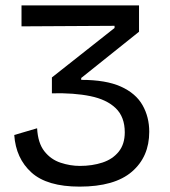

<svg xmlns="http://www.w3.org/2000/svg" viewBox="-20 -680 631 714"><path d="M276 14Q155 14 97 -38.5Q39 -91 33 -178L118 -203Q121 -148 145 -117.5Q169 -87 205 -75Q241 -63 277 -63Q323 -63 361 -75.5Q399 -88 421.5 -116Q444 -144 444 -188Q444 -245 410.5 -277.5Q377 -310 316 -322.5Q255 -335 173 -333V-392L406 -576V-584L60 -582V-660H497V-562L282 -390V-383Q374 -383 429.5 -358Q485 -333 510 -289Q535 -245 535 -190Q535 -97 470.5 -41.5Q406 14 276 14Z"/></svg>

Font: Bricolage Grotesque 12pt
Style: Regular
Weight: 400
Designer: Mathieu Triay
Foundry: Atelier Triay
Version: Version 1.001; ttfautohint (v1.8.4.7-5d5b);gftools[0.9.33.de